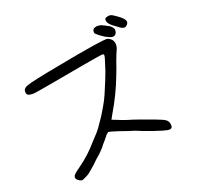

<svg xmlns="http://www.w3.org/2000/svg" viewBox="-185 -963 1372 1334"><g transform="rotate(-30 501.5 -296.0)"><path d="M818.4 -743.2Q839.8 -747.1 853.5 -741.2Q863.3 -737.3 889.2 -710.9Q915 -684.6 921.9 -671.9Q937.5 -645.5 921.9 -630.9Q908.2 -618.2 897.5 -618.2Q882.8 -621.1 877 -626Q871.1 -630.9 862.3 -639.6Q845.7 -656.2 829.1 -674.8Q804.7 -701.2 804.7 -722.7Q805.7 -741.2 818.4 -743.2ZM709 -720.7Q718.8 -723.6 733.4 -722.7Q760.7 -717.8 769.5 -708Q780.3 -702.1 799.8 -685.5Q806.6 -682.6 816.9 -669.9Q827.1 -657.2 829.1 -647.5Q831.1 -638.7 827.1 -627.4Q823.2 -616.2 816.4 -610.4Q803.7 -599.6 787.6 -604.5Q771.5 -609.4 742.2 -633.8Q708 -665 699.2 -680.7Q691.4 -685.5 693.4 -699.2Q695.3 -712.9 709 -720.7ZM349.6 -617.2Q532.2 -620.1 640.6 -618.2Q736.3 -615.2 746.1 -612.3Q756.8 -609.4 768.6 -597.7Q780.3 -585.9 782.2 -576.2Q788.1 -556.6 781.7 -536.6Q775.4 -516.6 753.9 -488.3Q745.1 -475.6 725.6 -441.4Q709 -409.2 677.7 -358.4Q610.4 -245.1 519.5 -139.6Q494.1 -109.4 495.1 -109.4Q496.1 -108.4 507.8 -101.6Q520.5 -94.7 538.1 -83Q556.6 -70.3 591.8 -51.8Q628.9 -34.2 671.9 -8.8Q729.5 25.4 759.8 42Q808.6 70.3 823.2 85.4Q837.9 100.6 836.9 124Q835.9 140.6 829.1 147.5Q818.4 156.2 796.9 148.4Q775.4 140.6 710.9 105.5Q624 56.6 599.6 39.1Q565.4 22.5 498 -15.6Q475.6 -27.3 454.1 -38.1L432.6 -46.9L414.1 -36.1Q380.9 -5.9 358.4 10.7Q341.8 28.3 302.7 54.7Q267.6 74.2 230.5 100.6Q192.4 124 165 138.7Q127 151.4 114.7 152.8Q102.5 154.3 90.8 142.6Q65.4 121.1 79.1 100.6Q85 89.8 135.7 66.4Q184.6 43 224.6 17.6Q264.6 -7.8 298.8 -36.1Q332 -62.5 355.5 -79.1Q381.8 -98.6 446.3 -167Q465.8 -190.4 491.2 -218.8Q515.6 -247.1 538.1 -280.3Q573.2 -333 594.7 -368.2Q612.3 -397.5 627 -421.9Q642.6 -453.1 658.7 -482.4Q674.8 -511.7 676.3 -521.5Q677.7 -531.2 668.9 -533.2Q655.3 -536.1 525.4 -536.1Q375 -536.1 257.8 -535.2Q129.9 -534.2 110.4 -538.1Q86.9 -543.9 79.6 -549.8Q72.3 -555.7 72.3 -569.3Q72.3 -601.6 111.3 -607.4Q153.3 -615.2 349.6 -617.2Z"/></g></svg>

Font: JasonHandwriting4
Style: Regular
Weight: 400
Version: Version 1.01.21